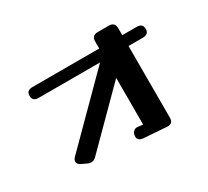

<svg xmlns="http://www.w3.org/2000/svg" viewBox="-116 -704 998 923"><g transform="rotate(-30 382.5 -242.5)"><path d="M199 -8Q187 4 172 4Q162 4 154 0L126 -13Q106 -22 106 -37Q106 -48 117 -59L448 -391H107Q74 -391 74 -421Q74 -451 107 -451H478V-490Q478 -523 511 -523H573Q606 -523 606 -490V-451H686Q719 -451 719 -421Q719 -391 686 -391H606V7Q606 41 572 38L446 29Q416 26 416 3Q416 -14 425.5 -24Q435 -34 450 -32L478 -29V-288Z"/></g></svg>

Font: Yusei Magic
Style: Regular
Weight: 400
Designer: Tanukizamurai
Foundry: Yusei Magic Project
Version: Version 1.200